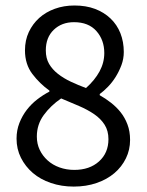

<svg xmlns="http://www.w3.org/2000/svg" viewBox="-20 -670 537 702"><path d="M114.7 -170.9Q114.7 -144 125.2 -122.1Q135.7 -100.1 154.1 -83.5Q172.4 -66.9 197.5 -57.9Q222.7 -48.8 251.5 -48.8Q307.6 -48.8 342 -79.8Q376.5 -110.8 376.5 -161.1Q376.5 -191.9 362.5 -213.9Q348.6 -235.8 324.5 -252.4Q300.3 -269 268.8 -282.5Q237.3 -295.9 203.6 -310.1Q165.5 -284.2 140.1 -249.5Q114.7 -214.8 114.7 -170.9ZM294.4 -348.1Q326.7 -377 344 -408.9Q361.3 -440.9 361.3 -476.1Q361.3 -523.9 332.5 -556.4Q303.7 -588.9 250.5 -588.9Q205.6 -588.9 176.5 -561Q147.5 -533.2 147.5 -485.8Q147.5 -457 159.4 -436.5Q171.4 -416 191.9 -399.9Q212.4 -383.8 239 -371.3Q265.6 -358.9 294.4 -348.1ZM40.5 -163.1Q40.5 -193.8 51 -220.5Q61.5 -247.1 78.1 -268.6Q94.7 -290 116.2 -306.6Q137.7 -323.2 160.6 -335V-338.9Q125.5 -363.8 98.4 -399.4Q71.3 -435.1 71.3 -485.8Q71.3 -522.9 85.4 -553Q99.6 -583 123.5 -604.5Q147.5 -626 180.4 -637.9Q213.4 -649.9 252.4 -649.9Q294.4 -649.9 327.4 -637.5Q360.4 -625 384 -602.5Q407.7 -580.1 420.2 -548.6Q432.6 -517.1 432.6 -480Q432.6 -455.1 424.1 -432.1Q415.5 -409.2 403.1 -389.2Q390.6 -369.1 375 -353Q359.4 -336.9 344.7 -326.2V-321.8Q365.7 -310.1 385.7 -294.4Q405.8 -278.8 421.1 -259.5Q436.5 -240.2 446 -215.1Q455.6 -189.9 455.6 -158.2Q455.6 -122.1 440.4 -91.1Q425.3 -60.1 398.4 -37.1Q371.6 -14.2 333.5 -1Q295.4 12.2 249.5 12.2Q204.6 12.2 166 -1Q127.4 -14.2 100.1 -37.6Q72.8 -61 56.6 -93Q40.5 -125 40.5 -163.1Z"/></svg>

Font: Pyidaungsu
Style: Regular
Weight: 400
Designer: Sun Tun
Foundry: MCF
Version: Version 2.053; ttfautohint (v1.8.2)